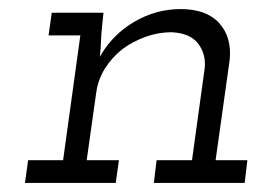

<svg xmlns="http://www.w3.org/2000/svg" viewBox="-20 -403 594 423"><path d="M325 -50 319 0H519L525 -50H455L486 -271Q491 -321 463 -352Q435 -383 378 -383Q323 -383 275 -354.5Q227 -326 200 -278Q202 -297 202.5 -312Q203 -327 205 -346L208 -375H94L87 -325H157L119 -50H42L35 0H235L242 -50H171L192 -199Q196 -228 211.5 -252.5Q227 -277 250 -295Q273 -312 301 -322Q329 -332 358 -332Q399 -330 416.5 -307Q434 -284 431 -253L403 -50Z"/></svg>

Font: Josefin Slab Thin Medium
Style: Italic
Weight: 500
Italic angle: -12°
Version: Version 2.000